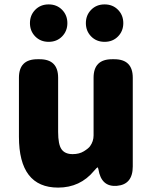

<svg xmlns="http://www.w3.org/2000/svg" viewBox="-20 -838 694 872"><path d="M244 14Q66 14 66 -217V-485Q66 -569 150 -569H160Q244 -569 244 -485V-239Q244 -182 259.5 -160Q275 -138 310 -138Q340 -138 361 -151Q382 -164 389 -174Q405 -196 405 -223V-485Q405 -569 489 -569H499Q583 -569 583 -485V-82Q583 0 511 6Q440 12 427 -69Q425 -78 423 -78Q421 -78 407 -62Q344 14 244 14ZM201 -648Q164 -648 140 -672.5Q116 -697 116 -733Q116 -769 140 -793.5Q164 -818 201 -818Q238 -818 262 -793.5Q286 -769 286 -733Q286 -697 262 -672.5Q238 -648 201 -648ZM455 -648Q418 -648 394 -672.5Q370 -697 370 -733Q370 -769 394 -793.5Q418 -818 455 -818Q492 -818 516 -793.5Q540 -769 540 -733Q540 -697 516 -672.5Q492 -648 455 -648Z"/></svg>

Font: Resource Han Rounded TW Heavy
Style: Regular
Weight: 900
Designer: Cyano Hao (round all glyphs); Ryoko NISHIZUKA 西塚涼子 (kana, bopomofo & ideographs); Paul D. Hunt (Latin, Greek & Cyrillic)
Foundry: Cyano Hao
Version: 0.990